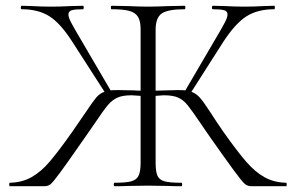

<svg xmlns="http://www.w3.org/2000/svg" viewBox="-20 -645 1025 665"><path d="M971 0H851Q838 0 828.5 -7.5Q819 -15 789 -56Q759 -97 709 -168Q699 -182 691 -194Q683 -206 676 -216Q645 -262 630 -280.5Q615 -299 597 -307Q579 -315 547 -315Q541 -315 519 -313V-81Q519 -50 525.5 -36Q532 -22 550 -17Q568 -12 608 -12Q611 -12 611 -6Q611 0 608 0Q578 0 561 -1L492 -2L425 -1Q408 0 377 0Q374 0 374 -6Q374 -12 377 -12Q416 -12 434.5 -17Q453 -22 460 -36.5Q467 -51 467 -81V-313Q443 -315 436 -315Q405 -315 387 -307Q369 -299 354 -281.5Q339 -264 309 -219L275 -170L254 -140Q213 -81 188 -47Q163 -13 154.5 -6.5Q146 0 133 0H14Q12 0 12 -6Q12 -12 14 -12Q56 -13 88.5 -31Q121 -49 151.5 -84.5Q182 -120 230 -188L276 -255Q302 -294 314 -308Q326 -322 342 -327L230 -501Q189 -565 150.5 -589Q112 -613 55 -613Q52 -613 52 -619Q52 -625 55 -625L90 -624Q124 -622 156 -622Q188 -622 226 -624L268 -625Q270 -625 270 -619Q270 -613 268 -613Q240 -613 228.5 -609.5Q217 -606 217 -595Q217 -585 225.5 -568.5Q234 -552 260 -508L363 -332Q370 -333 389 -333L445 -332Q452 -331 467 -331V-544Q467 -573 457.5 -587.5Q448 -602 427 -607.5Q406 -613 366 -613Q364 -613 364 -619Q364 -625 366 -625L420 -624Q468 -622 492 -622Q520 -622 568 -624L620 -625Q622 -625 622 -619Q622 -613 620 -613Q562 -613 540.5 -598.5Q519 -584 519 -542V-331L595 -333Q614 -333 622 -332L725 -508Q751 -552 759.5 -568.5Q768 -585 768 -595Q768 -606 756.5 -609.5Q745 -613 717 -613Q714 -613 714 -619Q714 -625 717 -625L758 -624Q796 -622 829 -622Q859 -622 895 -624L930 -625Q932 -625 932 -619Q932 -613 930 -613Q873 -613 834.5 -589Q796 -565 754 -501L643 -327Q660 -321 673 -306Q686 -291 710 -254Q723 -233 754 -188Q803 -119 833.5 -84Q864 -49 896.5 -31Q929 -13 971 -12Q973 -12 973 -6Q973 0 971 0Z"/></svg>

Font: Cormorant Garamond Light
Style: Regular
Weight: 300
Designer: Christian Thalmann (Catharsis Fonts)
Version: Version 3.000